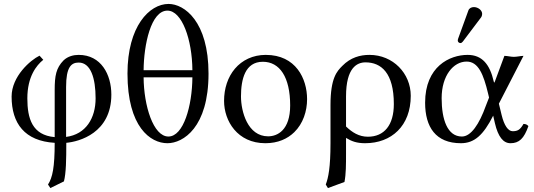

<svg xmlns="http://www.w3.org/2000/svg" viewBox="-20 -718 2713 976"><path d="M466 -218C466 -118 417 -35 316 -22V-276C316 -377 342 -400 380 -400C441 -400 466 -321 466 -218ZM317 8C383 2 546 -42 546 -237C546 -339 494 -439 380 -439C354 -439 325 -432 303 -411C265 -372 258 -333 258 -260V-21C144 -31 119 -115 119 -218C119 -328 165 -386 200 -414L181 -435C135 -413 39 -330 39 -227C39 -90 106 -1 258 8C258 132 247 185 224 220L236 238L305 204C316 162 317 93 317 8Z M958 -361H710C711 -490 747 -664 831 -664C905 -664 957 -517 958 -361ZM958 -325C957 -180 913 -24 836 -24C759 -24 711 -181 710 -325ZM628 -344C628 -72 745 10 831 10C911 10 1040 -70 1040 -344C1040 -609 917 -698 837 -698C739 -698 628 -584 628 -344Z M1119 -205C1119 -103 1187 10 1329 10C1393.4 10 1441.8 -12.7 1475.9 -46C1520.7 -89.8 1541 -152.7 1541 -214C1541 -318 1484 -439 1331 -439C1265.2 -439 1210.9 -412 1174.3 -369C1138 -326.4 1119 -268.2 1119 -205ZM1316 -404C1402 -404 1455 -326 1455 -182C1455 -56 1390 -25 1343 -25C1239 -25 1205 -151 1205 -228C1205 -315 1226 -404 1316 -404Z M1731 207C1739 167 1739 119 1739 61V-17C1767 0 1793 10 1836 10C1970 10 2068 -78 2068 -231C2068 -345 1978 -439 1858 -439C1811 -439 1762 -426 1720 -383C1693 -356 1660 -322 1660 -184V10C1660 134 1649 186 1636 220L1647 238ZM1982 -189C1982 -82 1933 -23 1850 -23C1805 -23 1770 -45 1739 -75V-228C1739 -374 1795 -401 1838 -401C1918 -401 1982 -347 1982 -189Z M2389 -682C2376 -682 2365 -676 2361 -665L2309 -522C2308 -519 2307 -515 2307 -512C2307 -505 2313 -499 2321 -499C2325 -499 2330 -503 2333 -507L2425 -629C2429 -634 2431 -642 2431 -647C2431 -667 2409 -682 2389 -682ZM2516 -191 2641 -434C2628 -434 2607 -429 2592 -429C2577 -429 2559 -434 2544 -434L2496.5 -306C2493.7 -298.5 2492.1 -294 2489.8 -304C2470 -391 2430.5 -439 2357 -439C2266 -439 2141 -380 2141 -196C2141 -72 2195 10 2323 10C2391 10 2437 -31 2487 -130L2496 -91C2512 -23 2538 10 2575 10C2619 10 2644 -14 2666 -77C2660 -84 2653 -88 2641 -88C2624 -58 2611 -51 2586 -51C2563 -51 2543 -80 2530 -133ZM2466 -222 2450 -181C2416 -86 2374 -24 2328 -24C2254 -24 2225 -111 2225 -219C2225 -334 2285 -405 2352 -405C2412 -405 2438 -339 2461 -243Z"/></svg>

Font: Libertinus Math
Style: Regular
Weight: 400
Designer: Philipp H. Poll
Foundry: Khaled Hosny
Version: Version 6.2